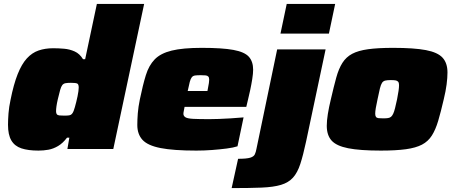

<svg xmlns="http://www.w3.org/2000/svg" viewBox="-20 -763 2326 983"><path d="M177 8Q124 8 89.5 -3.5Q55 -15 38 -44Q21 -73 21 -124Q21 -150 23.5 -182.5Q26 -215 34 -252Q50 -332 70.5 -383.5Q91 -435 117.5 -464Q144 -493 177.5 -504.5Q211 -516 252 -516Q280 -516 308.5 -513.5Q337 -511 362.5 -499.5Q388 -488 405 -460H416L476 -743H718L560 0H325L335 -58H323Q302 -30 277.5 -15.5Q253 -1 228 3.5Q203 8 177 8ZM309 -171Q326 -171 334.5 -172.5Q343 -174 348 -179.5Q353 -185 357 -195Q360 -203 363.5 -215Q367 -227 370.5 -241.5Q374 -256 377 -270Q380 -284 381.5 -296Q383 -308 383 -315Q383 -332 375 -335.5Q367 -339 343 -339Q325 -339 315 -337Q305 -335 299 -327.5Q293 -320 288 -302.5Q283 -285 276 -255Q271 -233 269 -218.5Q267 -204 267 -193Q267 -183 271 -178Q275 -173 284.5 -172Q294 -171 309 -171Z M985 8Q868 8 802 -5Q736 -18 709.5 -47Q683 -76 683 -123Q683 -151 685.5 -183Q688 -215 696 -254Q711 -327 726.5 -377.5Q742 -428 772 -459Q802 -490 859 -504Q916 -518 1013 -518Q1118 -518 1175 -507.5Q1232 -497 1254 -472.5Q1276 -448 1276 -406Q1276 -387 1271.5 -358.5Q1267 -330 1261 -302Q1255 -274 1250 -254L1241 -216H925Q923 -204 921 -195Q919 -186 919 -179Q920 -168 930.5 -162Q941 -156 969.5 -154.5Q998 -153 1052 -153Q1072 -153 1100 -154Q1128 -155 1160.5 -157Q1193 -159 1227 -162L1196 -14Q1175 -7 1140 -2.5Q1105 2 1065 5Q1025 8 985 8ZM941 -297H1042L1045 -313Q1048 -329 1049.5 -338Q1051 -347 1051 -355Q1051 -366 1046.5 -371Q1042 -376 1033 -377Q1024 -378 1008 -378Q989 -378 978.5 -376.5Q968 -375 962 -367.5Q956 -360 951.5 -343.5Q947 -327 941 -297Z M1416 -591 1448 -743H1696L1664 -591ZM1166 200 1199 50Q1242 50 1260.5 44.5Q1279 39 1284.5 27.5Q1290 16 1293 -1L1399 -510H1647L1547 -38Q1532 32 1517.5 76.5Q1503 121 1480 146.5Q1457 172 1418.5 183.5Q1380 195 1319 197.5Q1258 200 1166 200Z M1930 8Q1823 8 1762.5 -4Q1702 -16 1677.5 -43.5Q1653 -71 1653 -119Q1653 -145 1658.5 -179.5Q1664 -214 1674 -255Q1689 -320 1701.5 -365.5Q1714 -411 1733 -441Q1752 -471 1783 -487.5Q1814 -504 1864.5 -511Q1915 -518 1993 -518Q2100 -518 2160.5 -506.5Q2221 -495 2246 -467.5Q2271 -440 2271 -392Q2271 -365 2266.5 -330.5Q2262 -296 2252 -255Q2237 -190 2223.5 -144.5Q2210 -99 2191 -69Q2172 -39 2140.5 -22.5Q2109 -6 2058 1Q2007 8 1930 8ZM1942 -157Q1957 -157 1966.5 -158.5Q1976 -160 1982 -165Q1988 -170 1993 -180.5Q1998 -191 2002.5 -209Q2007 -227 2013 -255Q2018 -281 2020.5 -298Q2023 -315 2023 -327Q2023 -339 2018.5 -344.5Q2014 -350 2005 -351.5Q1996 -353 1981 -353Q1963 -353 1952.5 -350.5Q1942 -348 1936 -339Q1930 -330 1925 -310Q1920 -290 1913 -255Q1907 -228 1904 -210Q1901 -192 1901 -181Q1901 -170 1905 -164.5Q1909 -159 1918.5 -158Q1928 -157 1942 -157Z"/></svg>

Font: Saira Expanded Black
Style: Italic
Weight: 900
Width: 7
Italic angle: -12°
Designer: Hector Gatti with collaboration of the Omnibus-Type team
Foundry: Omnibus-Type
Version: Version 1.101